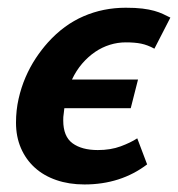

<svg xmlns="http://www.w3.org/2000/svg" viewBox="-20 -472 467 504"><path d="M366.2 -40.5Q296.9 12.2 201.7 12.2Q161.1 12.2 127.9 0.7Q94.7 -10.7 71.3 -32Q47.9 -53.2 34.9 -83.3Q22 -113.3 22 -149.9Q22 -182.6 28.8 -212.6Q35.6 -242.7 47.1 -269.3Q58.6 -295.9 73.7 -318.8Q88.9 -341.8 106 -360.8Q147.9 -407.2 199.5 -429.4Q251 -451.7 310.1 -451.7Q335.9 -451.7 353.8 -449.5Q371.6 -447.3 384.8 -443.6Q397.9 -439.9 407.7 -435.3Q417.5 -430.7 427.2 -425.8L385.3 -344.2Q367.2 -354 350.6 -357.4Q334 -360.8 310.1 -360.8Q289.1 -360.8 268.6 -354.5Q248 -348.1 229.7 -335.7Q211.4 -323.2 195.8 -305.2Q180.2 -287.1 168.9 -263.2H342.3L323.2 -188H148.9Q147.9 -181.6 147.5 -175.8Q146.5 -170.4 146.2 -165Q146 -159.7 146 -155.8Q146 -113.8 170.4 -95.9Q194.8 -78.1 236.8 -78.1Q270.5 -78.1 296.9 -87.9Q323.2 -97.7 340.3 -108.9Z"/></svg>

Font: PT Astra Sans
Style: Bold Italic
Weight: 700
Italic angle: -16°
Designer: A.Korolkova, I. Chaeva
Foundry: ParaType Ltd
Version: Version 1.002W